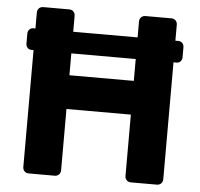

<svg xmlns="http://www.w3.org/2000/svg" viewBox="-51 -752 839 805"><g transform="rotate(5 368.5 -350.0)"><path d="M663 -517V-25Q663 -14 656 -7Q649 0 638 0H529Q518 0 511 -7Q504 -14 504 -25V-283H233V-25Q233 -14 226 -7Q219 0 208 0H99Q88 0 81 -7Q74 -14 74 -25V-517H66Q55 -517 48.5 -524Q42 -531 42 -542V-583Q42 -594 48.5 -601Q55 -608 66 -608H74V-675Q74 -686 81 -693Q88 -700 99 -700H208Q219 -700 226 -693Q233 -686 233 -675V-608H504V-675Q504 -686 511 -693Q518 -700 529 -700H638Q649 -700 656 -693Q663 -686 663 -675V-608H675Q686 -608 692.5 -601Q699 -594 699 -583V-542Q699 -531 692.5 -524Q686 -517 675 -517ZM504 -425V-517H233V-425Z"/></g></svg>

Font: Fz Rubik SemBd
Style: Regular
Weight: 600
Designer: Hubert and Fischer
Foundry: Hubert and Fischer
Version: Vit hóa bi FontZin.com